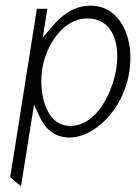

<svg xmlns="http://www.w3.org/2000/svg" viewBox="-20 -482 494 677"><path d="M16 143 54 175 100 -113 117 -76C137 -31 169 3 226 3C307 3 414 -88 436 -229C455 -348 404 -462 299 -462C241 -462 196 -428 161 -385L131 -350L147 -451H110ZM129 -240C142 -319 200 -417 288 -417C377 -417 404 -330 390 -240C377 -157 321 -38 228 -38C140 -38 116 -155 129 -240Z"/></svg>

Font: Charger Sport
Style: HLNrwObl
Weight: 100
Designer: Jasper
Foundry: Cannot Into Space Fonts
Version: Version 1.1